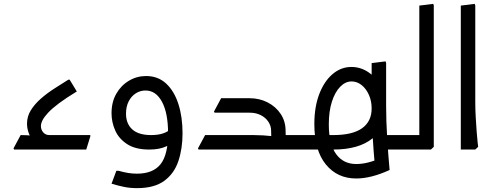

<svg xmlns="http://www.w3.org/2000/svg" viewBox="-20 -775 2568 995"><path d="M152 -40Q120 -89 120 -134Q120 -172 140 -204Q160 -236 192 -264Q224 -292 261.5 -316Q299 -340 334 -362H341L378 -301Q322 -267 286 -240Q250 -213 229.5 -191Q209 -169 200.5 -152Q192 -135 192 -122Q192 -103 204 -89Q216 -75 236 -75ZM53 0 50 -6 87 -75H89Q121 -75 149 -71.5Q177 -68 177 -68L190 -75H448V-68L427 0Z M753 0Q682 0 639 -28Q596 -56 577 -99Q558 -142 558 -188Q558 -246 582.5 -289Q607 -332 648 -356.5Q689 -381 737 -381Q799 -381 841 -342Q883 -303 904.5 -236Q926 -169 926 -84H851Q851 -189 819.5 -247.5Q788 -306 734 -306Q707 -306 684 -291.5Q661 -277 647 -250Q633 -223 633 -186Q633 -134 665.5 -104.5Q698 -75 763 -75Q801 -75 827.5 -84.5Q854 -94 870 -112L896 -56Q875 -32 840.5 -16Q806 0 753 0ZM690 200Q654 200 622.5 193.5Q591 187 558 177L583 110H594Q623 118 645 121.5Q667 125 690 125Q773 125 812 76Q851 27 851 -84H926Q926 -5 904.5 59.5Q883 124 831.5 162Q780 200 690 200Z M1427 0V-75H1546V0ZM1546 0V-75Q1558 -75 1562 -65Q1566 -55 1566 -38Q1566 -22 1562 -11Q1558 0 1546 0ZM1385 -97Q1385 -123 1370.5 -144.5Q1356 -166 1331 -178.5Q1306 -191 1274 -191H1124V-202L1132 -266H1274Q1325 -266 1367.5 -244Q1410 -222 1435 -184Q1460 -146 1460 -97ZM1009 0 1006 -6 1043 -75H1161V0ZM1043 0V-75H1294Q1319 -75 1343.5 -73.5Q1368 -72 1384 -70Q1400 -68 1400 -68V0ZM1092 -191 1089 -197 1126 -266H1244V-191ZM1394 0Q1392 -13 1388.5 -36Q1385 -59 1385 -97H1460Q1460 -64 1463 -45Q1466 -26 1468 -14L1453 0Z M1956 0V-75H2067V0ZM2067 0V-75Q2079 -75 2083 -65Q2087 -55 2087 -38Q2087 -22 2083 -11Q2079 0 2067 0ZM1826 150Q1728 150 1668.5 77Q1609 4 1609 -132Q1609 -221 1634.5 -287.5Q1660 -354 1703.5 -391Q1747 -428 1801 -428Q1850 -428 1891 -399.5Q1932 -371 1956.5 -322Q1981 -273 1981 -213Q1981 -115 1910 -57.5Q1839 0 1707 0H1657V-75H1707Q1807 -75 1856.5 -110.5Q1906 -146 1906 -213Q1906 -252 1891.5 -284Q1877 -316 1853.5 -334.5Q1830 -353 1802 -353Q1770 -353 1743 -325.5Q1716 -298 1700 -248Q1684 -198 1684 -130Q1684 -29 1721.5 23Q1759 75 1826 75Q1855 75 1886 67.5Q1917 60 1954 44L1923 86Q1916 12 1911 -71Q1906 -154 1906 -227V-448L1978 -457L1981 -449V-227Q1981 -149 1986.5 -60Q1992 29 1999 106Q1903 150 1826 150ZM1546 0V-75H1657V0ZM1546 0Q1535 0 1530.5 -11Q1526 -22 1526 -38Q1526 -55 1530.5 -65Q1535 -75 1546 -75Z M2153 0V-746L2225 -755L2228 -747V-14L2213 0ZM2067 0V-75H2187V0ZM2067 0Q2056 0 2051.5 -11Q2047 -22 2047 -38Q2047 -55 2051.5 -65Q2056 -75 2067 -75Z M2368 0V-746L2440 -755L2443 -747V-247Q2443 -206 2445.5 -165Q2448 -124 2450.5 -89.5Q2453 -55 2455.5 -34.5Q2458 -14 2458 -14L2443 0Z"/></svg>

Font: Fustat
Style: Regular
Weight: 400
Designer: Mohamed Gaber, Khaled Hosny, Laura Garcia Mut
Foundry: Kief Type Foundry, Alif Type Foundry, Hard Type Foundry
Version: Version 1.007